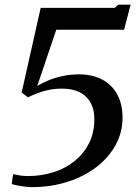

<svg xmlns="http://www.w3.org/2000/svg" viewBox="-20 -776 573 807"><path d="M35 -44Q48 -41 63.8 -38.5Q79.5 -36 96 -36Q156 -36 207 -52.8Q258 -69.5 295.8 -100.8Q333.5 -132 354.8 -175.2Q376 -218.5 376.5 -271Q378 -332.5 343 -368Q308 -403.5 240.5 -403.5Q212 -403.5 187 -398.5Q162 -393.5 140 -385.2Q118 -377 97.5 -367L71 -387L151 -743H462.5L477 -756.5H529L501.5 -651H216.5L136.5 -414.5Q159 -428.5 186.8 -439.5Q214.5 -450.5 246.2 -457Q278 -463.5 311 -463.5Q368 -463.5 409.2 -441.8Q450.5 -420 472.8 -379.2Q495 -338.5 495 -281Q495 -219.5 465.8 -166.2Q436.5 -113 384.8 -73.5Q333 -34 263.8 -11.8Q194.5 10.5 114 10.5Q100.5 10.5 84.8 8.5Q69 6.5 54.5 3.8Q40 1 29.5 -2.5Z"/></svg>

Font: Merriweather 72pt Medium
Style: Italic
Weight: 500
Italic angle: -7.8°
Version: Version 2.101